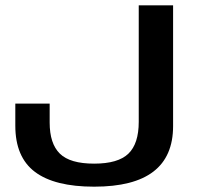

<svg xmlns="http://www.w3.org/2000/svg" viewBox="-20 -695 752 721"><path d="M333.5 6Q482.5 6 556.2 -50.8Q630 -107.5 630 -221.5V-675H501V-237.5Q501 -155.5 462.2 -118Q423.5 -80.5 333.5 -80.5Q243 -80.5 204.8 -118Q166.5 -155.5 166.5 -235V-306H37.5V-223Q37.5 -105 111.2 -49.5Q185 6 333.5 6Z"/></svg>

Font: Anybody SemiExpanded Medium
Style: Regular
Weight: 500
Width: 6
Version: Version 1.113;gftools[0.9.25]